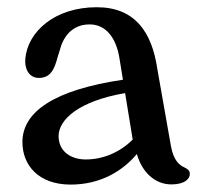

<svg xmlns="http://www.w3.org/2000/svg" viewBox="-20 -498 554 531"><path d="M490 -35C476.5 -41 460.5 -53.5 453 -92.5L415 -308C400 -408.5 354 -478 247.5 -478C131 -478 56.5 -410 50 -335.5C47.5 -308 60 -282.5 87.5 -282.5C120 -282.5 130.5 -306.5 139.5 -340.5L145 -358C153.5 -392.5 176.5 -430.5 228 -430.5C273 -430.5 301 -393 310 -339L320 -277.5C131 -249.5 42 -189.5 42 -105C42 -41.5 86 12 174 12.5C258 13 319.5 -25.5 358.5 -72C372.5 -22.5 408 12 454 12C492.5 12 505 -4.5 505 -16.5C505 -27 499 -30.5 490 -35ZM217 -57C180.5 -57 142.5 -75.5 142 -121.5C142 -167 197.5 -218.5 326 -240.5L347 -112C310.5 -75.5 263.5 -57 217 -57Z"/></svg>

Font: dr Title
Style: Regular
Weight: 400
Version: Version 1.000;hotconv 1.0.109;makeotfexe 2.5.65596